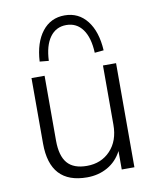

<svg xmlns="http://www.w3.org/2000/svg" viewBox="-84 -807 721 881"><g transform="rotate(-10 276.5 -367.0)"><path d="M251 8Q78 8 78 -180V-485H139V-183Q139 -112 168 -78Q197 -44 259 -44Q326 -44 368.5 -89Q411 -134 411 -209V-485H472V0H413V-86Q389 -40 346.5 -16Q304 8 251 8ZM170 -549 128 -553Q133 -641 172.5 -691.5Q212 -742 277 -742Q342 -742 381.5 -691.5Q421 -641 426 -553L384 -549Q381 -620 353 -658.5Q325 -697 277 -697Q229 -697 201 -658.5Q173 -620 170 -549Z"/></g></svg>

Font: Nunito Sans Light
Style: Regular
Weight: 300
Designer: Vernon Adams
Foundry: Vernon Adams
Version: Version 3.101; ttfautohint (v1.8.4.7-5d5b);gftools[0.9.27]